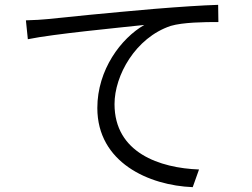

<svg xmlns="http://www.w3.org/2000/svg" viewBox="-20 -744 1040 793"><path d="M87 -660 95 -582C202 -604 466 -629 576 -641C480 -586 382 -456 382 -298C382 -73 595 22 776 29L802 -44C640 -50 453 -113 453 -314C453 -432 539 -588 685 -637C736 -652 823 -653 882 -653L881 -724C815 -722 724 -716 614 -707C430 -691 237 -672 175 -665C155 -663 125 -661 87 -660Z"/></svg>

Font: ChiuKong Gothic CL Normal
Style: Regular
Weight: 350
Designer: Ryoko NISHIZUKA 西塚涼子 (kana, bopomofo & ideographs); Paul D. Hunt (Latin, Greek & Cyrillic); Sandoll Communications 산돌커뮤니
Foundry: Adobe
Version: Version 1.300